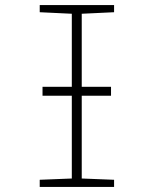

<svg xmlns="http://www.w3.org/2000/svg" viewBox="-20 -734 603 754"><path d="M136 0H428V-28L301 -33V-358H416V-393H301V-680L428 -686V-714H136V-686L262 -680V-393H147V-358H262V-33L136 -28Z"/></svg>

Font: Noto Sans Mono SemiCondensed ExtraLight
Style: Regular
Weight: 200
Width: 4
Designer: Monotype Design Team
Foundry: Monotype Imaging Inc.
Version: Version 2.014